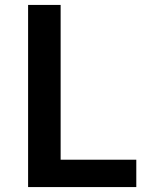

<svg xmlns="http://www.w3.org/2000/svg" viewBox="-20 -759 608 779"><path d="M94 0V-739H226V-111H533V0Z"/></svg>

Font: Noto Sans JP Thin SemiBold
Style: Regular
Weight: 600
Version: Version 2.004-H2;hotconv 1.0.118;makeotfexe 2.5.65603